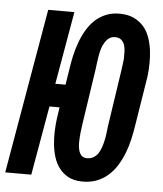

<svg xmlns="http://www.w3.org/2000/svg" viewBox="-60 -767 700 824"><g transform="rotate(5 289.5 -355.0)"><path d="M530.3 -249 564.5 -462.4Q567.9 -489.3 568.4 -518.8Q568.8 -548.3 565.4 -576.7Q561.5 -605 552.5 -630.9Q543.5 -656.7 526.9 -676.3Q510.3 -695.8 485.8 -708Q461.4 -720.2 427.2 -721.2Q392.1 -722.2 365 -711.2Q337.9 -700.2 316.9 -681.2Q295.9 -661.1 280.8 -635.3Q265.6 -609.4 255.4 -580.6Q244.6 -551.3 238 -520.8Q231.4 -490.2 227.5 -462.4L217.3 -397.5H173.3L228 -710.9H115.2L-7.8 0H104.5L156.7 -298.3H200.2L192.9 -248.5Q189.5 -223.1 188.5 -194.3Q187.5 -165.5 190.4 -137.2Q193.4 -108.4 201.7 -82.3Q210 -56.2 225.6 -36.1Q240.7 -16.1 263.9 -3.4Q287.1 9.3 320.8 10.3Q356.9 11.2 385.3 0.7Q413.6 -9.8 435.5 -29.3Q457 -47.9 472.9 -73.5Q488.8 -99.1 500.5 -128.4Q511.7 -157.7 518.8 -188.7Q525.9 -219.7 530.3 -249ZM450.2 -476.1 414.1 -235.4Q412.6 -223.1 410.9 -207.8Q409.2 -192.4 405.8 -176.3Q402.3 -159.7 397 -144Q391.6 -128.4 383.8 -116.2Q375 -104 362.5 -97.2Q350.1 -90.3 333 -91.3Q318.8 -92.3 311.3 -101.1Q303.7 -109.9 300.3 -123.5Q296.9 -136.2 296.9 -152.8Q296.9 -169.4 298.3 -185.1Q299.3 -200.7 301.5 -214.1Q303.7 -227.5 304.2 -235.4L340.3 -476.1Q341.8 -486.8 343.5 -501.7Q345.2 -516.6 348.1 -532.7Q350.6 -548.8 355.5 -564.7Q360.4 -580.6 368.7 -592.8Q376.5 -605.5 387.7 -612.8Q398.9 -620.1 415.5 -619.1Q430.2 -618.2 439.2 -609.9Q448.2 -601.6 452.6 -588.9Q456.5 -576.2 457 -560.3Q457.5 -544.4 457 -529.3Q455.6 -513.2 453.4 -499.3Q451.2 -485.4 450.2 -476.1Z"/></g></svg>

Font: Roboto Mono SemiBold
Style: Italic
Weight: 600
Italic angle: -10°
Monospace: yes
Designer: Google
Version: Version 3.000